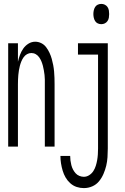

<svg xmlns="http://www.w3.org/2000/svg" viewBox="-20 -752 640 985"><path d="M22 0V-530H72V-435Q76 -453 82.5 -470.5Q89 -488 99.5 -503Q110 -518 126 -528Q142 -538 161 -538Q177 -538 192 -530.5Q207 -523 217 -509.5Q227 -496 234 -481Q241 -466 245.5 -450Q250 -434 253 -418Q256 -402 257.5 -385.5Q259 -369 259.5 -352.5Q260 -336 260 -320V0H210V-320Q210 -332 210 -344Q210 -356 208.5 -367.5Q207 -379 205 -391Q203 -403 200 -414.5Q197 -426 192.5 -437Q188 -448 181 -458Q174 -468 163.5 -474Q153 -480 141 -480Q129 -480 118.5 -474Q108 -468 101 -458Q94 -448 89.5 -437Q85 -426 82 -414.5Q79 -403 77 -391Q75 -379 74 -367.5Q73 -356 72.5 -344Q72 -332 72 -320V0ZM500 -628Q490 -628 481.5 -632Q473 -636 468 -644Q463 -652 461 -661.5Q459 -671 459 -680Q459 -689 461 -698.5Q463 -708 468 -716Q473 -724 481.5 -728Q490 -732 500 -732Q509 -732 517.5 -728Q526 -724 531.5 -716Q537 -708 538.5 -698.5Q540 -689 540 -680Q540 -671 538.5 -661.5Q537 -652 531.5 -644Q526 -636 517.5 -632Q509 -628 500 -628ZM410 213Q391 213 373 207Q355 201 340.5 188Q326 175 316.5 158.5Q307 142 301.5 123.5Q296 105 293 86Q290 67 290 48H340Q340 60 341.5 71.5Q343 83 346 95Q349 107 354.5 117.5Q360 128 368 137Q376 146 387.5 150.5Q399 155 410 155Q425 155 438 146.5Q451 138 459 125.5Q467 113 471.5 98.5Q476 84 478.5 69.5Q481 55 482 40Q483 25 483 10V-472H380V-530H533V10Q533 32 531.5 54.5Q530 77 525 98Q520 119 511 140Q502 161 488 178Q474 195 453.5 204Q433 213 410 213Z"/></svg>

Font: Iosevka Curly Light Extended
Style: Regular
Weight: 300
Width: 7
Monospace: yes
Designer: Belleve Invis
Foundry: Belleve Invis
Version: Version 11.1.0; ttfautohint (v1.8.3)